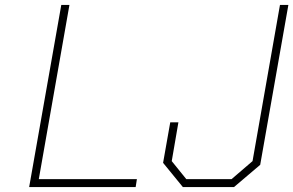

<svg xmlns="http://www.w3.org/2000/svg" viewBox="-20 -757 1187 777"><path d="M927 0H720L640 -98L669 -262H702L675 -105L734 -32H917L1002 -105L1113 -737H1147L1033 -90ZM98 0 228 -737H261L137 -32H534L529 0Z"/></svg>

Font: Tomorrow ExtraLight
Style: Italic
Weight: 275
Italic angle: -10°
Designer: Tony de Marco, Monica Rizzolli
Foundry: Just in Type
Version: Version 2.002